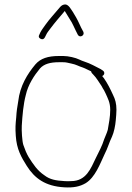

<svg xmlns="http://www.w3.org/2000/svg" viewBox="-20 -874 594 864"><path d="M162.5 -699.5C170.8 -695.2 177.3 -697.3 182 -706L187 -716C193 -729.5 199.3 -734.5 207 -746C226.6 -772.2 250.1 -799.4 272 -825C272 -823.7 272.3 -822.7 273 -822C283.1 -805.1 292.6 -789.7 303 -773L311 -757C317.1 -743.3 323.5 -731 330 -718C338.2 -701.7 362.8 -714 355 -731C348.1 -743.1 342 -755.5 336 -769C328.2 -786.5 317.8 -804.3 308 -820C299.7 -831.6 289.6 -852.9 274 -854C265.3 -854 257.7 -850.3 251 -843C247 -839 241 -832 233 -822L215 -801C206.9 -791.6 190.8 -772.3 184 -762C175.1 -748.6 169.8 -743.3 162 -729L157 -718C152.3 -710 154.2 -703.8 162.5 -699.5ZM390 -553C391.3 -545.4 396 -542.6 400 -538C414 -524 425 -504.2 437 -487C441 -479 444.7 -472.7 448 -468L455 -454C464.9 -431.7 476 -413 476 -380C476 -347.3 469.6 -317.4 465 -290C460.1 -272.1 455.2 -265.3 449 -248C439.4 -216.7 424.8 -191 411 -162.5C388.6 -116.2 368.3 -59 300 -59C291.3 -58.3 281.5 -58.3 270.5 -59C230.3 -61.4 204.6 -66.1 180 -85C147.9 -106.4 129.7 -134.4 109 -167C98.7 -184.6 92.4 -200.9 85 -222C79.6 -238.3 76.7 -287.2 78 -308C80.8 -355.7 85.3 -405.9 96 -446C106 -492.6 134.1 -534.9 160 -566C178.4 -586.5 206.8 -594 245 -594H263C279.8 -594 283.1 -591.4 301 -588C323.7 -583.5 332.4 -576.4 353 -570C366.2 -565.3 377.6 -558 390 -553ZM362 -596C352 -599.3 343.7 -602.7 337 -606C320.3 -614.4 287.2 -622 265 -622H245C196.1 -622 162.3 -611.2 139 -584C103.5 -541.4 69.8 -487.8 62 -418C57.8 -394.4 54.3 -371.7 53 -346C49.8 -314.3 48.5 -299.4 51 -263C54.9 -202 76 -166.5 100.5 -127.5C135.7 -71.6 183.7 -35.9 269.5 -31C311.8 -28.6 339.8 -34.6 366 -50C408 -76.2 429.3 -134.4 451 -181C463.9 -205.2 471.7 -234.3 484 -259C492.9 -278.6 498.9 -308.2 501 -333L503 -357C503.7 -364.3 504 -372 504 -380C504 -408 498.6 -426.8 489 -446C476.1 -474.3 464 -498.7 447 -523C444.3 -525.7 442 -528.7 440 -532C450.8 -536.3 453.1 -550.5 442 -557L433 -563C411.2 -573.9 386.5 -588.3 362 -596Z"/></svg>

Font: HoneyBee
Style: XLit
Weight: 200
Foundry: Cannot Into Space Fonts
Version: Version 0.89